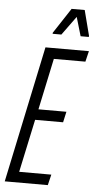

<svg xmlns="http://www.w3.org/2000/svg" viewBox="-60 -928 486 964"><g transform="rotate(5 183.0 -446.0)"><path d="M2 0 147 -688H366L353 -634H194L139 -375H280L268 -321H127L70 -54H232L219 0ZM177 -759V-764L261 -892H327L360 -764L359 -759H318L290 -854L221 -759Z"/></g></svg>

Font: Saira UltraCondensed
Style: Italic
Weight: 400
Width: 1
Italic angle: -12°
Designer: Hector Gatti with collaboration of the Omnibus-Type team
Foundry: Omnibus-Type
Version: Version 1.101